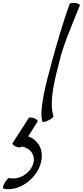

<svg xmlns="http://www.w3.org/2000/svg" viewBox="-202 -833 579 1344"><path d="M285 -805C243 -687 197 -535 161 -400C122 -257 69 -63 95 19C96 24 115 21 136 10C157 0 173 -13 172 -19C141 -122 179 -269 213 -400C239 -514 304 -664 357 -795C360 -801 346 -809 326 -812C307 -814 288 -811 285 -805ZM-1 -7 -114 169C-118 175 -108 186 -91 193C-74 200 -56 201 -52 195L-50 192C6 204 44 244 33 302C18 376 -68 431 -138 413C-144 412 -158 427 -169 447C-180 468 -185 485 -179 487C-72 513 60 418 86 298C105 214 65 146 -5 122L61 18C65 12 55 2 38 -5C20 -12 3 -13 -1 -7Z"/></svg>

Font: Nupuram Light Oblique
Style: Regular
Weight: 300
Designer: Santhosh Thottingal (santhosh.thottingal@gmail.com)
Foundry: SMC
Version: Version 1.000